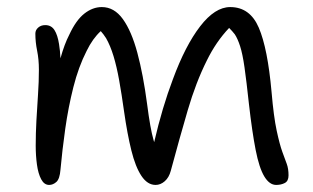

<svg xmlns="http://www.w3.org/2000/svg" viewBox="-20 -514 885 543"><path d="M119 9Q105 9 96.5 -7Q88 -23 84.5 -48.5Q81 -74 81 -102Q81 -137 83 -173.5Q85 -210 87.5 -246.5Q90 -283 90 -317Q90 -346 85 -370.5Q80 -395 80 -419Q80 -429 88 -436Q96 -443 108 -443Q125 -443 134 -429Q143 -415 147 -389Q150 -371 151 -349Q162 -389 176 -416Q195 -457 218.5 -475.5Q242 -494 268 -494Q303 -494 327.5 -460Q352 -426 368.5 -364.5Q385 -303 396 -220Q405 -150 414 -119Q415 -115 416 -112Q439 -211 469 -290Q504 -385 546 -439.5Q588 -494 631 -494Q687 -494 712 -435.5Q737 -377 748 -254Q754 -184 762.5 -144.5Q771 -105 778.5 -84.5Q786 -64 791 -50.5Q796 -37 796 -18Q796 -2 785.5 3.5Q775 9 761 9Q742 9 727.5 -15Q713 -39 703 -90Q693 -141 684 -220Q677 -285 671.5 -323.5Q666 -362 659 -383.5Q652 -405 644 -417Q637 -426 628 -435Q591 -396 565 -343Q534 -281 511 -202.5Q488 -124 463 -31Q458 -12 446 -1.5Q434 9 420 9Q397 9 380 -16.5Q363 -42 351.5 -88.5Q340 -135 331 -198Q324 -248 317 -287Q310 -326 301 -355.5Q292 -385 280 -406Q273 -417 265 -426Q242 -405 225 -370Q202 -325 187.5 -267.5Q173 -210 164.5 -149.5Q156 -89 151 -34Q149 -8 139.5 0.5Q130 9 119 9Z"/></svg>

Font: Shantell Sans Light Light
Style: Regular
Weight: 300
Version: Version 1.008;[ac192a2d6]